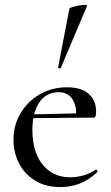

<svg xmlns="http://www.w3.org/2000/svg" viewBox="-20 -751 451 783"><path d="M227 12Q165 12 121.5 -15.5Q78 -43 56.5 -87Q35 -131 35 -180Q35 -241 64 -289.5Q93 -338 142.5 -366.5Q192 -395 254 -395Q311 -395 341.5 -368.5Q372 -342 372 -296Q372 -285 370 -278Q368 -271 361 -271H290Q294 -319 275 -347Q256 -375 219 -375Q168 -375 140 -333Q112 -291 112 -220Q112 -164 130 -120.5Q148 -77 183 -52.5Q218 -28 267 -28Q293 -28 320 -35.5Q347 -43 370 -59Q372 -61 375.5 -56.5Q379 -52 377 -49Q341 -16 304 -2Q267 12 227 12ZM89 -269 88 -284 313 -289V-271ZM228 -474Q227 -471 221.5 -472.5Q216 -474 217 -476L263 -716Q265 -719 276 -722.5Q287 -726 302 -728.5Q317 -731 327 -731Q337 -731 335 -727Z"/></svg>

Font: Cormorant Medium
Style: Regular
Weight: 500
Designer: Christian Thalmann (Catharsis Fonts)
Foundry: Catharsis Fonts
Version: Version 4.000